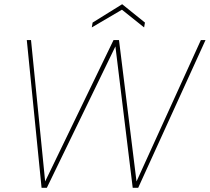

<svg xmlns="http://www.w3.org/2000/svg" viewBox="-20 -890 994 910"><path d="M177 0 107 -700H127L194 -30L518 -700H544L627 -30L932 -700H954L635 0H609L527 -670L202 0ZM415 -760 419 -783 559 -870 667 -783 663 -760 558 -844Z"/></svg>

Font: DM Sans 24pt Thin
Style: Italic
Weight: 250
Italic angle: -10°
Designer: Colophon Foundry, Jonny Pinhorn
Foundry: Colophon Foundry
Version: Version 4.004;gftools[0.9.30]